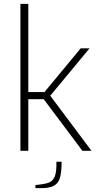

<svg xmlns="http://www.w3.org/2000/svg" viewBox="-20 -783 520 997"><path d="M86 0V-763H127V-305H211L399 -532H445L241 -286L455 0H408L207 -268H127V0ZM164 194V178L196 174Q221 171 238.5 163Q256 155 265 131.5Q274 108 273 57H300Q300 107 292 137.5Q284 168 261 181Q238 194 194 194Z"/></svg>

Font: Exo Thin ExtraLight
Style: Regular
Weight: 250
Version: Version 2.000